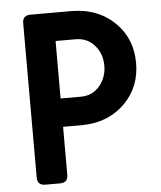

<svg xmlns="http://www.w3.org/2000/svg" viewBox="-52 -778 691 824"><g transform="rotate(-5 293.0 -366.0)"><path d="M109.9 0Q75.7 0 75.7 -33.7V-698.7Q75.7 -732.4 109.9 -732.4H284.7Q403.3 -732.4 477.5 -656.2Q543.5 -588.4 543.5 -486.6Q543.5 -384.8 477.5 -316.9Q403.8 -240.7 284.7 -240.7H207.5V-33.7Q207.5 0 173.3 0ZM207.5 -610.4V-362.8H294.4Q346.7 -362.8 377.9 -402.3Q406.7 -438.5 406.7 -486.3Q406.7 -536.6 377.9 -571.3Q345.7 -610.4 294.4 -610.4Z"/></g></svg>

Font: Simply Mono
Style: Bold
Weight: 700
Designer: Wojciech Kalinowski "wmk69" (wmk69@o2.pl)
Foundry: Wojciech Kalinowski "wmk69" (wmk69@o2.pl)
Version: Version 1.0.0